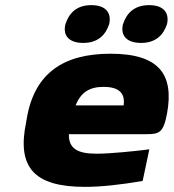

<svg xmlns="http://www.w3.org/2000/svg" viewBox="-20 -718 676 747"><path d="M630 -277C657 -426 602 -509 410 -509C230 -509 114 -436 84 -256L82 -244C45 -68 111 9 310 9C374 9 447 1 535 -14L561 -137C515 -131 412 -120 356 -120C281 -120 247 -140 248 -196H550C599 -196 616 -201 630 -277ZM234 -622C224 -576 252 -551 304 -551C360 -551 390 -581 404 -622L405 -625C414 -667 393 -698 335 -698C279 -698 249 -668 235 -625ZM274 -308C295 -359 328 -380 383 -380C448 -380 467 -351 461 -308ZM458 -622C448 -576 477 -551 529 -551C585 -551 615 -581 629 -622L630 -625C639 -667 618 -698 560 -698C504 -698 473 -668 459 -625Z"/></svg>

Font: LT Wave Black
Style: Italic
Weight: 900
Designer: Daniel Lyons
Version: Version 2.5 (Glyphs App)